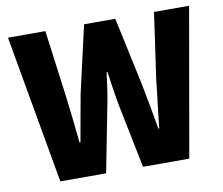

<svg xmlns="http://www.w3.org/2000/svg" viewBox="-73 -740 966 830"><g transform="rotate(-10 409.5 -325.5)"><path d="M127 0 12 -651H176L215 -357Q221 -306 227 -254.5Q233 -203 238 -151H242Q251 -203 260.5 -254.5Q270 -306 279 -357L346 -651H483L546 -357Q556 -307 565.5 -255.5Q575 -204 584 -151H588Q593 -204 599.5 -255.5Q606 -307 611 -357L653 -651H807L693 0H490L434 -277Q427 -314 421 -353Q415 -392 410 -430H406Q401 -392 395.5 -353Q390 -314 382 -277L328 0Z"/></g></svg>

Font: Source Sans 3 ExtraBold
Style: Regular
Weight: 800
Designer: Paul D. Hunt
Foundry: Adobe
Version: Version 3.052;hotconv 1.1.0;makeotfexe 2.6.0